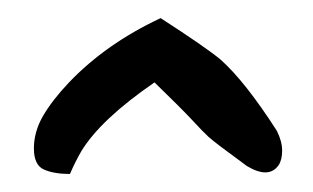

<svg xmlns="http://www.w3.org/2000/svg" viewBox="-20 -691 347 213"><path d="M56.6 -599.6Q97.7 -642.6 158.2 -670.9Q208 -638.7 224.6 -625Q252 -600.6 287.1 -545.9Q293 -534.2 293 -523.9Q293 -513.7 289.1 -507.8Q278.3 -492.2 253.9 -506.8Q217.8 -533.2 211.4 -539.1Q205.1 -544.9 193.4 -557.6Q181.6 -570.3 151.4 -599.6Q91.8 -558.6 70.3 -523.4Q63.5 -511.7 57.6 -498Q40 -498 28.8 -502.9Q17.6 -507.8 17.6 -526.4Q17.6 -544.9 27.8 -562.5Q38.1 -580.1 56.6 -599.6Z"/></svg>

Font: Architects Daughter
Style: Regular
Weight: 400
Designer: Kimberly Geswein
Foundry: Kimberly Geswein
Version: Version 1.003 2010